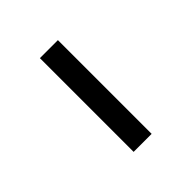

<svg xmlns="http://www.w3.org/2000/svg" viewBox="-96 -760 407 407"><g transform="rotate(-45 107.0 -556.5)"><path d="M80 -697H134V-416H80Z"/></g></svg>

Font: Hanken Grotesk Light
Style: Regular
Weight: 300
Designer: Alfredo Marco Pradil
Foundry: Hanken Design Co.
Version: Version 3.014